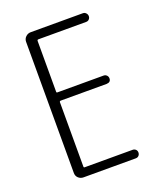

<svg xmlns="http://www.w3.org/2000/svg" viewBox="-135 -819 771 908"><g transform="rotate(-20 250.0 -365.0)"><path d="M127.9 0Q113.3 0 102.5 -9.8Q91.8 -19.5 91.8 -35.2V-695.3Q91.8 -710 102.5 -720.2Q113.3 -730.5 127.9 -730.5H390.6Q399.4 -730.5 405.8 -723.6Q412.1 -716.8 412.1 -708Q412.1 -699.2 406.2 -692.9Q400.4 -686.5 390.6 -686.5H149.4Q145.5 -686.5 144.5 -681.6V-423.8Q144.5 -419.9 149.4 -419.9H381.8Q390.6 -419.9 397 -413.6Q403.3 -407.2 403.3 -398.4Q403.3 -378.9 381.8 -377.9H149.4Q145.5 -377.9 144.5 -373V-47.9Q144.5 -43 149.4 -43H390.6Q399.4 -43 405.8 -37.1Q412.1 -31.2 412.1 -22Q412.1 -12.7 406.2 -6.3Q400.4 0 390.6 0Z"/></g></svg>

Font: Rounded-L Mgen+ 1mn light
Style: Regular
Weight: 200
Designer: [Source Han Sans]
Ryoko NISHIZUKA  (kana & ideographs); Paul D. Hunt (Latin, Greek & Cyrillic); Wenlong ZHANG  (bopomofo
Version: Version 1.059.20150602